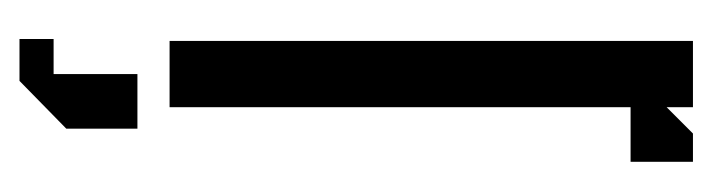

<svg xmlns="http://www.w3.org/2000/svg" viewBox="-287 -290 731 197"><g transform="rotate(90 78.5 -191.5)"><path d="M22 0V-537H90V-510L117 -537H146V-473H90V0ZM63 154H20V119H56V33H112V106Z"/></g></svg>

Font: Commune Nuit Debout
Style: Regular
Weight: 400
Designer: Sébastien Marchal
Foundry: Sébastien Marchal
Version: Version 1.003;PS 1.3;hotconv 1.0.88;makeotf.lib2.5.647800